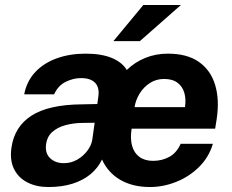

<svg xmlns="http://www.w3.org/2000/svg" viewBox="-20 -743 934 773"><path d="M174.6 10Q126.6 10 90.5 -8.5Q54.3 -26.9 36.7 -62.1Q19 -97.3 26 -147.8Q37.8 -232.8 106.5 -277.2Q175.2 -321.7 309.4 -322.9L371.8 -324.2L376 -354.9Q381.1 -391.7 362.2 -410.4Q343.3 -429.2 303.9 -428.5Q273.8 -428.2 243.7 -413.1Q213.6 -398.1 197.9 -363.2H77.4Q87.7 -416.5 122.2 -453.1Q156.8 -489.7 209 -508.3Q261.1 -527 324.3 -527Q388.5 -527 430.1 -509.7Q471.7 -492.4 490.4 -461.3Q522.9 -492.8 564.9 -509.9Q606.9 -527 656.1 -527Q733.6 -527 780.9 -493.7Q828.2 -460.4 846.1 -401.2Q864 -342.1 852.5 -264.6L846.2 -224.9H509.9Q503.7 -185.3 511.7 -156.2Q519.7 -127.1 541.4 -111.2Q563.1 -95.4 596.4 -95.4Q632.4 -95.4 661.8 -111.5Q691.2 -127.6 707.4 -164.1H837.1Q820.6 -109 780.6 -70Q740.7 -30.9 688.7 -10.5Q636.7 10 583.7 10Q514.2 10 464.4 -18.9Q414.6 -47.8 390.8 -100.8Q374 -66.1 343.9 -41.2Q313.7 -16.4 271.2 -3.2Q228.7 10 174.6 10ZM237 -86.1Q266.8 -86.1 291.2 -100.4Q315.7 -114.7 331.8 -136.3Q347.9 -157.9 351.5 -180.2L361.1 -248.8L310.2 -248.1Q276 -247.7 244.4 -239.3Q212.8 -231 191.4 -212.5Q170 -194.1 165.6 -162.5Q160.6 -126.6 181.6 -106.4Q202.6 -86.1 237 -86.1ZM521.8 -311.8H724.8Q729.5 -343.1 722.2 -368.9Q714.8 -394.8 694.7 -409.9Q674.5 -425.1 640.5 -425.1Q608.6 -425.1 583.4 -408.7Q558.2 -392.4 542.2 -366.4Q526.2 -340.3 521.8 -311.8ZM436.6 -577.5 557.1 -723H708.5L543.2 -577.5Z"/></svg>

Font: Public Sans Thin
Style: Italic
Weight: 100
Italic angle: -8°
Designer: The Public Sans project authors (U.S. Web Design System). Libre Franklin designed by Pablo Impallari and Rodrigo Fuenzal
Version: Version 2.000